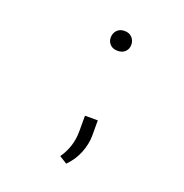

<svg xmlns="http://www.w3.org/2000/svg" viewBox="-121 -627 842 879"><g transform="rotate(20 300.0 -187.5)"><path d="M289.1 -469.2Q289.1 -489.7 302.5 -504.2Q315.9 -518.6 338.9 -518.6Q362.3 -518.6 375.7 -504.2Q389.2 -489.7 389.2 -469.2Q389.2 -448.7 375.7 -435.3Q362.3 -421.9 338.9 -421.9Q315.9 -421.9 302.5 -435.3Q289.1 -448.7 289.1 -469.2ZM363.3 -17.1Q363.3 4.4 358.6 25.9Q354 47.4 345.5 68.4Q336.9 89.4 324.2 108.6Q311.5 127.9 294.9 144L257.8 120.6Q300.8 59.6 300.8 -15.6V-91.8H363.3Z"/></g></svg>

Font: Roboto Mono Light
Style: Regular
Weight: 300
Designer: Google
Version: Version 2.000985; 2015; ttfautohint (v1.3)